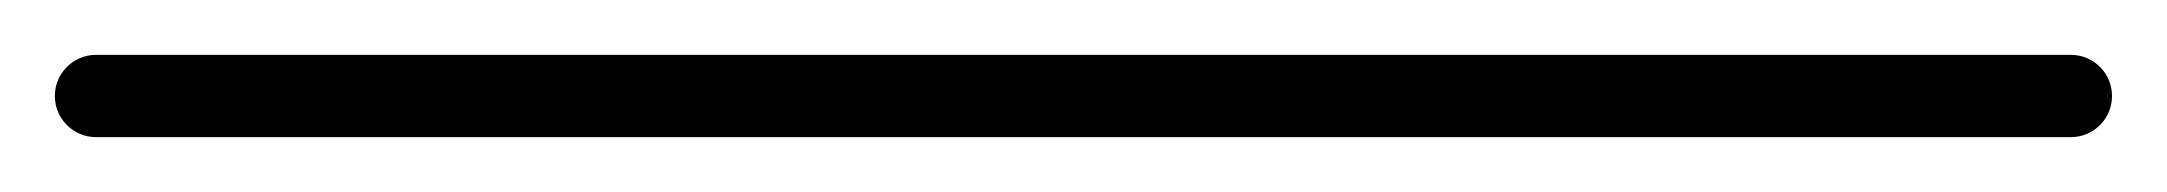

<svg xmlns="http://www.w3.org/2000/svg" viewBox="-35 -35 790 70"><path d="M0 -15C-8.3 -15 -15 -8.3 -15 0C-15 8.3 -8.3 15 0 15C240 15 480 15 720 15C728.3 15 735 8.3 735 0C735 -8.3 728.3 -15 720 -15C480 -15 240 -15 0 -15Z"/></svg>

Font: FRB American Cursive Just Baseline
Style: Italic
Weight: 400
Italic angle: -25°
Version: Version 2.0;Modular Font Editor K font №1